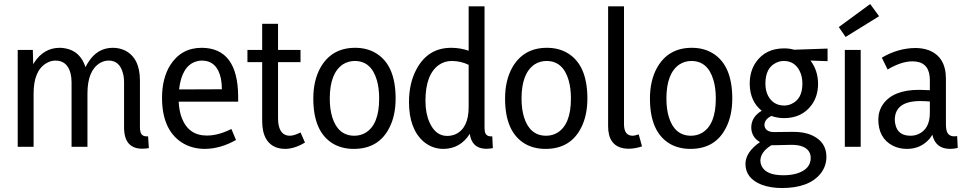

<svg xmlns="http://www.w3.org/2000/svg" viewBox="-20 -740 4858 968"><path d="M685.5 -334Q685.5 -447.3 610.4 -485.4Q582 -499 548.8 -499Q470.7 -499 424.8 -425.8Q417 -414.1 411.1 -401.4Q384.8 -482.4 309.6 -496.1Q294.9 -499 281.2 -499Q200.2 -499 151.4 -422.9Q149.4 -418.9 147.5 -416L145.5 -488.3H69.3V0H149.4V-268.6Q149.4 -382.8 212.9 -420.9Q235.4 -434.6 259.8 -434.6Q319.3 -434.6 335.9 -369.1Q340.8 -348.6 340.8 -325.2V0H420.9V-268.6Q420.9 -383.8 483.4 -421.9Q504.9 -434.6 528.3 -434.6Q581.1 -434.6 598.6 -375Q605.5 -352.5 605.5 -325.2V-93.8Q607.4 27.3 730.5 6.8L726.6 -52.7Q692.4 -49.8 687.5 -78.1Q685.5 -86.9 685.5 -99.6Z M1169.9 -34.2 1146.5 -89.8Q1081.1 -56.6 1022.5 -56.6Q930.7 -56.6 896.5 -145.5Q882.8 -181.6 880.9 -227.5H1180.7V-254.9Q1178.7 -498 997.1 -499Q893.6 -499 837.9 -411.1Q796.9 -344.7 796.9 -247.1Q796.9 -88.9 893.6 -23.4Q945.3 10.7 1013.7 10.7Q1091.8 9.8 1169.9 -34.2ZM997.1 -434.6Q1074.2 -434.6 1093.8 -343.8Q1098.6 -318.4 1098.6 -290L882.8 -289.1Q896.5 -407.2 967.8 -429.7Q982.4 -434.6 997.1 -434.6Z M1517.6 -21.5 1495.1 -72.3Q1462.9 -55.7 1441.4 -55.7Q1390.6 -55.7 1382.8 -122.1Q1381.8 -132.8 1381.8 -142.6V-426.8H1495.1V-488.3H1381.8V-620.1H1301.8V-488.3H1227.5V-426.8H1301.8V-130.9Q1301.8 -17.6 1380.9 5.9Q1398.4 10.7 1418 10.7Q1466.8 9.8 1517.6 -21.5Z M1766.6 -55.7Q1684.6 -55.7 1655.3 -148.4Q1642.6 -189.5 1642.6 -243.2Q1642.6 -370.1 1708 -415Q1735.4 -432.6 1768.6 -432.6Q1851.6 -432.6 1879.9 -335.9Q1891.6 -295.9 1891.6 -243.2Q1891.6 -111.3 1822.3 -70.3Q1796.9 -55.7 1766.6 -55.7ZM1770.5 -499Q1651.4 -499 1594.7 -397.5Q1559.6 -333 1559.6 -243.2Q1559.6 -75.2 1659.2 -15.6Q1704.1 10.7 1763.7 10.7Q1889.6 10.7 1943.4 -96.7Q1974.6 -158.2 1974.6 -243.2Q1974.6 -409.2 1878.9 -469.7Q1833 -499 1770.5 -499Z M2234.4 -54.7Q2175.8 -54.7 2145.5 -123Q2125 -168.9 2125 -231.4Q2125 -365.2 2193.4 -413.1Q2221.7 -432.6 2257.8 -432.6Q2302.7 -432.6 2342.8 -413.1V-200.2Q2342.8 -94.7 2277.3 -63.5Q2256.8 -54.7 2234.4 -54.7ZM2342.8 -708V-484.4Q2299.8 -499 2254.9 -499Q2137.7 -499 2080.1 -391.6Q2042 -321.3 2042 -225.6Q2042 -90.8 2115.2 -26.4Q2159.2 10.7 2215.8 10.7Q2300.8 9.8 2348.6 -65.4Q2361.3 25.4 2464.8 6.8L2461.9 -52.7Q2430.7 -49.8 2424.8 -75.2Q2422.9 -85 2422.9 -98.6V-708Z M2733.4 -55.7Q2651.4 -55.7 2622.1 -148.4Q2609.4 -189.5 2609.4 -243.2Q2609.4 -370.1 2674.8 -415Q2702.1 -432.6 2735.4 -432.6Q2818.4 -432.6 2846.7 -335.9Q2858.4 -295.9 2858.4 -243.2Q2858.4 -111.3 2789.1 -70.3Q2763.7 -55.7 2733.4 -55.7ZM2737.3 -499Q2618.2 -499 2561.5 -397.5Q2526.4 -333 2526.4 -243.2Q2526.4 -75.2 2626 -15.6Q2670.9 10.7 2730.5 10.7Q2856.4 10.7 2910.2 -96.7Q2941.4 -158.2 2941.4 -243.2Q2941.4 -409.2 2845.7 -469.7Q2799.8 -499 2737.3 -499Z M3149.4 9.8Q3181.6 9.8 3216.8 -2L3200.2 -62.5Q3181.6 -55.7 3167 -55.7Q3127 -57.6 3126 -111.3V-708H3045.9V-103.5Q3045.9 -6.8 3124 7.8Q3136.7 9.8 3149.4 9.8Z M3463.9 -55.7Q3381.8 -55.7 3352.5 -148.4Q3339.8 -189.5 3339.8 -243.2Q3339.8 -370.1 3405.3 -415Q3432.6 -432.6 3465.8 -432.6Q3548.8 -432.6 3577.1 -335.9Q3588.9 -295.9 3588.9 -243.2Q3588.9 -111.3 3519.5 -70.3Q3494.1 -55.7 3463.9 -55.7ZM3467.8 -499Q3348.6 -499 3292 -397.5Q3256.8 -333 3256.8 -243.2Q3256.8 -75.2 3356.4 -15.6Q3401.4 10.7 3460.9 10.7Q3586.9 10.7 3640.6 -96.7Q3671.9 -158.2 3671.9 -243.2Q3671.9 -409.2 3576.2 -469.7Q3530.3 -499 3467.8 -499Z M3933.6 -208Q3878.9 -208 3852.5 -256.8Q3838.9 -283.2 3838.9 -318.4Q3838.9 -398.4 3893.6 -423.8Q3912.1 -432.6 3931.6 -432.6Q3986.3 -432.6 4011.7 -381.8Q4025.4 -354.5 4025.4 -318.4Q4025.4 -240.2 3969.7 -215.8Q3953.1 -208 3933.6 -208ZM3933.6 -496.1Q3840.8 -496.1 3792 -427.7Q3759.8 -381.8 3759.8 -317.4Q3760.7 -229.5 3820.3 -181.6Q3767.6 -150.4 3767.6 -96.7Q3768.6 -48.8 3811.5 -23.4Q3739.3 26.4 3738.3 85.9Q3738.3 159.2 3820.3 191.4Q3865.2 208 3921.9 208Q4059.6 208 4118.2 133.8Q4146.5 96.7 4146.5 50.8Q4146.5 -24.4 4074.2 -57.6Q4033.2 -76.2 3975.6 -75.2L3885.7 -74.2Q3843.8 -73.2 3835 -101.6Q3834 -106.4 3834 -111.3Q3835.9 -139.6 3869.1 -155.3Q3900.4 -144.5 3932.6 -144.5Q4022.5 -144.5 4071.3 -210Q4104.5 -254.9 4104.5 -318.4Q4103.5 -385.7 4066.4 -434.6L4152.3 -431.6V-495.1L3983.4 -489.3Q3960.9 -496.1 3933.6 -496.1ZM3929.7 143.6Q3840.8 143.6 3819.3 95.7Q3813.5 83 3813.5 70.3Q3814.5 25.4 3869.1 -7.8H3880.9L3967.8 -9.8Q4044.9 -10.7 4063.5 33.2Q4067.4 43.9 4067.4 55.7Q4067.4 113.3 3997.1 134.8Q3966.8 143.6 3929.7 143.6Z M4319.3 0V-488.3H4239.3V0ZM4412.1 -658.2 4367.2 -719.7 4209 -603.5 4243.2 -553.7Z M4769.5 10.7Q4788.1 10.7 4808.6 5.9L4805.7 -53.7Q4799.8 -52.7 4791 -52.7Q4756.8 -52.7 4751 -87.9Q4749 -99.6 4749 -114.3V-342.8Q4749 -454.1 4661.1 -487.3Q4630.9 -498 4594.7 -498Q4506.8 -497.1 4425.8 -449.2L4455.1 -389.6Q4524.4 -430.7 4580.1 -430.7Q4659.2 -430.7 4667 -354.5Q4668 -346.7 4668 -338.9V-285.2Q4630.9 -287.1 4614.3 -287.1Q4482.4 -287.1 4431.6 -213.9Q4408.2 -179.7 4408.2 -137.7Q4408.2 -43.9 4480.5 -5.9Q4512.7 10.7 4552.7 10.7Q4622.1 10.7 4667 -41Q4674.8 -50.8 4680.7 -60.5Q4696.3 9.8 4769.5 10.7ZM4570.3 -55.7Q4505.9 -55.7 4494.1 -113.3Q4491.2 -125 4491.2 -137.7Q4493.2 -229.5 4617.2 -230.5Q4637.7 -230.5 4668 -228.5V-170.9Q4668 -87.9 4607.4 -62.5Q4589.8 -55.7 4570.3 -55.7Z"/></svg>

Font: Yaldevi Colombo Medium
Style: Regular
Weight: 500
Designer: Sol Matas, Denzil Rajitha, Kosala Senevirathne and Pathum Egodawatta
Foundry: Mooniak
Version: Version 1.020 ; ttfautohint (v1.6)